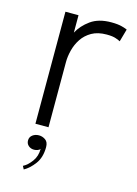

<svg xmlns="http://www.w3.org/2000/svg" viewBox="-115 -601 625 879"><g transform="rotate(15 197.0 -161.0)"><path d="M85 0V-531H147V-448.5Q166 -484.5 203.5 -511.5Q241 -538.5 301 -538.5Q332.5 -538.5 352.2 -533Q372 -527.5 377 -524.5L360 -464.5Q355 -467.5 339.5 -473.2Q324 -479 295 -479Q253 -479 224.5 -462.8Q196 -446.5 179 -420.8Q162 -395 154.5 -365.2Q147 -335.5 147 -309V0ZM109.5 116.5Q93.5 116.5 82.8 107Q72 97.5 72 82.5Q72 66 84.8 56.5Q97.5 47 115 47Q131.5 47 145.8 57Q160 67 160 91Q160 139.5 137 170.5Q114 201.5 87.5 216L79.5 201Q100.5 190.5 119.2 165.2Q138 140 138 104.5Q136 109.5 127.2 113Q118.5 116.5 109.5 116.5Z"/></g></svg>

Font: Epilogue Light
Style: Regular
Weight: 300
Designer: Tyler Finck
Foundry: Etcetera Type Co
Version: Version 2.111; ttfautohint (v1.8.3)